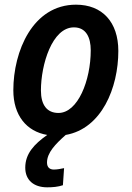

<svg xmlns="http://www.w3.org/2000/svg" viewBox="-20 -571 563 821"><path d="M182 230C206 230 228 228 249 221L254 148C239 151 225 154 210 154C192 154 181 144 181 124C181 82 217 45 261 6C415 -21 486 -196 486 -353C486 -477 417 -551 305 -551C120 -551 37 -352 37 -185C37 -78 93 -9 182 6C125 46 88 87 88 146C88 198 123 230 182 230ZM230 -88C181 -88 155 -122 155 -184C155 -295 203 -454 296 -454C348 -454 368 -411 368 -356C368 -227 313 -88 230 -88Z"/></svg>

Font: Noto Sans SemiCondensed SemiBold
Style: Italic
Weight: 600
Width: 4
Italic angle: -12°
Designer: Monotype Design Team
Foundry: Monotype Imaging Inc.
Version: Version 2.013